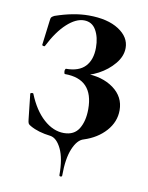

<svg xmlns="http://www.w3.org/2000/svg" viewBox="-75 -535 577 748"><g transform="rotate(10 213.5 -161.5)"><path d="M222 152Q222 157 216.5 157Q211 157 211 152Q211 86 193 49Q175 12 150 8Q100 2 69 -16Q61 -20 58.5 -24.5Q56 -29 55 -40L44 -140Q44 -143 49.5 -144Q55 -145 56 -142Q81 -80 119 -46Q157 -12 199 -12Q240 -12 258.5 -42.5Q277 -73 277 -120Q277 -239 164 -239Q162 -239 161 -242.5Q160 -246 160 -250Q160 -254 161.5 -257Q163 -260 164 -260Q215 -260 240 -286.5Q265 -313 265 -361Q265 -402 249 -430Q233 -458 201 -458Q169 -458 134 -426Q99 -394 69 -335Q68 -331 62.5 -332Q57 -333 57 -336L69 -432Q70 -444 73 -447.5Q76 -451 84 -455Q156 -480 216 -480Q291 -480 335 -451.5Q379 -423 379 -380Q379 -347 354 -317Q329 -287 293 -268Q257 -249 226 -247L240 -255Q309 -255 353.5 -222.5Q398 -190 398 -137Q398 -91 365.5 -54.5Q333 -18 280 -1Q255 6 238.5 45.5Q222 85 222 152Z"/></g></svg>

Font: Cormorant Unicase
Style: Bold
Weight: 700
Designer: Christian Thalmann (Catharsis Fonts)
Foundry: Catharsis Fonts
Version: Version 4.000